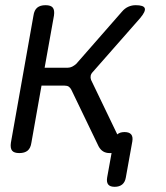

<svg xmlns="http://www.w3.org/2000/svg" viewBox="-20 -580 640 740"><path d="M422 140Q404 140 397 131Q390 122 393 104L410 10H403Q388 10 377.5 3.5Q367 -3 360 -16L255 -234Q251 -242 245 -246Q239 -250 229 -250H140L101 -30Q98 -9 86.5 0.5Q75 10 54.5 10Q34 10 26.5 0.5Q19 -9 22 -30L109 -520Q112 -541 123.5 -550.5Q135 -560 155.5 -560Q176 -560 183.5 -550.5Q191 -541 188 -520L152 -319H241Q250 -319 258 -323Q266 -327 274 -334L450 -535Q461 -548 474.5 -554Q488 -560 503 -560Q534 -560 538 -548Q542 -536 520 -510L338 -303Q331 -296 329.5 -288Q328 -280 331 -272L432 -62Q442 -71 460 -71Q478 -71 485.5 -62Q493 -53 490 -35L465 104Q462 122 451 131Q440 140 422 140Z"/></svg>

Font: Maple Mono Light
Style: Italic
Weight: 300
Italic angle: -10°
Monospace: yes
Designer: subframe7536
Version: Version 7.000